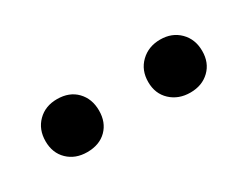

<svg xmlns="http://www.w3.org/2000/svg" viewBox="-29 -719 400 311"><g transform="rotate(-30 171.0 -563.5)"><path d="M75 -514Q53 -514 39 -527.5Q25 -541 25 -563Q25 -585 39 -599Q53 -613 75 -613Q98 -613 111.5 -599Q125 -585 125 -563Q125 -541 111.5 -527.5Q98 -514 75 -514ZM268 -514Q246 -514 231.5 -527.5Q217 -541 217 -563Q217 -585 231.5 -599Q246 -613 268 -613Q290 -613 304 -599Q318 -585 318 -563Q318 -541 304 -527.5Q290 -514 268 -514Z"/></g></svg>

Font: Ysabeau Office Medium
Style: Regular
Weight: 500
Designer: Christian Thalmann (Catharsis Fonts)
Version: Version 2.001;gftools[0.9.30]; featfreeze: tnum,lnum,ss02